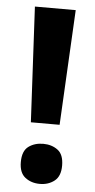

<svg xmlns="http://www.w3.org/2000/svg" viewBox="-53 -747 392 792"><g transform="rotate(5 143.0 -350.5)"><path d="M203 -237H84L59 -714H228ZM57 -70Q57 -116 82 -134.5Q107 -153 143 -153Q178 -153 203 -134.5Q228 -116 228 -70Q228 -26 203 -6.5Q178 13 143 13Q107 13 82 -6.5Q57 -26 57 -70Z"/></g></svg>

Font: Noto IKEA Arabic
Style: Bold
Weight: 700
Designer: Monotype Design Team
Foundry: Monotype Imaging Inc.
Version: Version 1.200